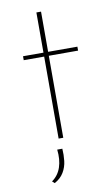

<svg xmlns="http://www.w3.org/2000/svg" viewBox="-84 -587 472 814"><g transform="rotate(-10 152.0 -180.0)"><path d="M133 -543H153V-370H279V-353H153V0H133V-353H45V-370H133ZM84 183 74 174Q102 154 113 121Q124 88 119 45H141Q143 71 140 97.5Q137 124 123.5 146.5Q110 169 84 183Z"/></g></svg>

Font: Josefin Sans Thin Thin
Style: Regular
Weight: 250
Version: Version 2.001